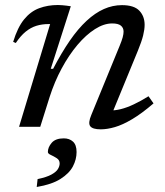

<svg xmlns="http://www.w3.org/2000/svg" viewBox="-20 -506 658 766"><path d="M43 -334.5 32.5 -339Q50 -396.5 76 -428.5Q102 -460.5 136.2 -473.2Q170.5 -486 211 -486Q220 -486 228.2 -485.2Q236.5 -484.5 245 -483.5Q253.5 -482.5 262.5 -481L182.5 -231.5H192Q225.5 -296 258.5 -343.8Q291.5 -391.5 325.5 -423Q359.5 -454.5 394.5 -470Q429.5 -485.5 466.5 -485.5Q515 -485.5 536 -463.2Q557 -441 557 -407Q557 -388.5 551 -364.2Q545 -340 530 -303.5L421.5 -39.5L416 -65.5Q437 -64.5 461.5 -70.5Q486 -76.5 514 -89.8Q542 -103 572.5 -122L592.5 -93.5Q546 -53.5 507.8 -30.8Q469.5 -8 438.5 1Q407.5 10 382 10Q349.5 10 340 -2.5Q330.5 -15 344.5 -48L457.5 -323.5Q466 -344 469.5 -357.2Q473 -370.5 473 -380Q473 -395 462.2 -403.8Q451.5 -412.5 427.5 -412.5Q394.5 -412.5 358.8 -389.8Q323 -367 289 -326.8Q255 -286.5 226.2 -233.2Q197.5 -180 178 -119L140.5 0H56L180 -410Q179 -410 177.2 -410Q175.5 -410 174 -410Q147.5 -410 125 -403Q102.5 -396 82.2 -379.5Q62 -363 43 -334.5ZM171 100.5Q171 81.5 186.2 63.8Q201.5 46 234.5 46Q257 46 271.2 59Q285.5 72 285.5 100.5Q285.5 130 270.8 158Q256 186 221.2 208Q186.5 230 126.5 240L130 208.5Q166 201 185 190.5Q204 180 211 168.5Q218 157 218 146Q218 132.5 206.2 125Q194.5 117.5 182.8 112.2Q171 107 171 100.5Z"/></svg>

Font: Newsreader 11pt
Style: Italic
Weight: 400
Italic angle: -17°
Version: Version 1.003